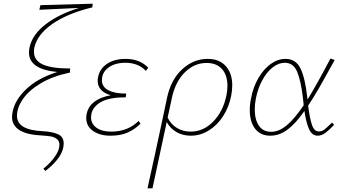

<svg xmlns="http://www.w3.org/2000/svg" viewBox="-20 -731 1864 1040"><path d="M166 -473Q164 -465 164 -450Q164 -404 211.5 -382Q259 -360 360 -360L359 -338Q267 -319 202 -280.5Q137 -242 104.5 -195Q72 -148 72 -104Q72 -64 108 -43.5Q144 -23 217 -20Q265 -17 295 -3.5Q325 10 325 47Q325 118 226 195L215 183Q256 149 279 115Q302 81 302 53Q302 32 287.5 21.5Q273 11 255.5 8Q238 5 208 3Q45 -4 45 -99Q45 -107 49 -129Q62 -191 123 -249Q184 -307 290 -341Q137 -356 137 -446Q137 -459 140 -474Q155 -543 225.5 -598Q296 -653 408 -688L193 -678L199 -703L482 -711L480 -691Q347 -659 264.5 -602Q182 -545 166 -473Z M783 -364 770 -347Q729 -391 659 -391Q603 -391 567.5 -365Q532 -339 532 -296Q532 -261 566.5 -242.5Q601 -224 664 -224L661 -204Q574 -204 529 -179.5Q484 -155 475 -114Q473 -102 473 -96Q473 -61 502 -39.5Q531 -18 582 -18Q673 -18 731 -76L741 -61Q711 -31 672.5 -13.5Q634 4 579 4Q520 4 483.5 -22Q447 -48 447 -92Q447 -104 450 -117Q469 -195 580 -215Q545 -225 527 -245Q509 -265 509 -293Q509 -305 512 -317Q522 -361 561.5 -386.5Q601 -412 660 -412Q738 -412 783 -364Z M1238 -269Q1238 -241 1232 -211Q1220 -150 1188 -101Q1156 -52 1110.5 -24Q1065 4 1013 4Q971 4 937 -15Q903 -34 883 -70L806 289H779Q802 187 821.5 95.5Q841 4 860 -84L885 -202Q906 -300 967 -356Q1028 -412 1105 -412Q1168 -412 1203 -373Q1238 -334 1238 -269ZM1212 -266Q1212 -324 1182.5 -357Q1153 -390 1099 -390Q1033 -390 981.5 -339.5Q930 -289 911 -200L888 -94Q906 -57 939 -37.5Q972 -18 1012 -18Q1082 -18 1135 -72.5Q1188 -127 1206 -212Q1212 -241 1212 -266Z M1778 -67 1790 -55Q1765 -28 1743.5 -12Q1722 4 1701 4Q1670 4 1654 -31.5Q1638 -67 1629 -130Q1582 -62 1537.5 -29Q1493 4 1444 4Q1391 4 1362 -33.5Q1333 -71 1333 -135Q1333 -167 1340 -199Q1351 -259 1379.5 -308Q1408 -357 1446.5 -384.5Q1485 -412 1526 -412Q1583 -412 1608 -359.5Q1633 -307 1644 -206L1646 -192Q1698 -277 1770 -414L1793 -406Q1744 -317 1711.5 -260Q1679 -203 1649 -159Q1658 -89 1670 -54Q1682 -19 1707 -19Q1724 -19 1737.5 -29.5Q1751 -40 1778 -67ZM1625 -161 1621 -200Q1610 -294 1589.5 -342.5Q1569 -391 1522 -391Q1489 -391 1457 -366Q1425 -341 1401 -297Q1377 -253 1366 -198Q1360 -167 1360 -138Q1360 -83 1382.5 -50Q1405 -17 1449 -17Q1491 -17 1533.5 -52.5Q1576 -88 1625 -161Z"/></svg>

Font: Ysabeau Extralight
Style: Italic
Weight: 200
Italic angle: -12°
Designer: Christian Thalmann (Catharsis Fonts)
Version: Version 0.003